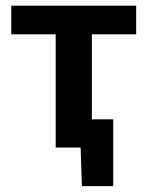

<svg xmlns="http://www.w3.org/2000/svg" viewBox="-20 -518 518 674"><path d="M175.5 0V-397.5H19.5V-498H458V-397.5H302.5V-99H377.5V135.5H267.5L263 0Z"/></svg>

Font: Commissioner SemiBold
Style: Regular
Weight: 600
Designer: Kostas Bartsokas
Foundry: Kostas Bartsokas
Version: Version 1.000; ttfautohint (v1.8.3)